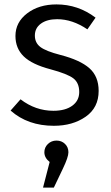

<svg xmlns="http://www.w3.org/2000/svg" viewBox="-20 -558 505 870"><path d="M236 -538Q334 -538 413 -478L376 -425Q308 -471 239 -471Q193 -471 165.5 -451Q138 -431 138 -397Q138 -364 163 -345Q188 -326 254 -309Q343 -286 385 -249Q427 -212 427 -146Q427 -70 368 -29Q309 12 224 12Q106 12 28 -57L73 -108Q141 -56 222 -56Q276 -56 307.5 -79Q339 -102 339 -141Q339 -182 313 -202.5Q287 -223 209 -244Q125 -266 87.5 -302.5Q50 -339 50 -395Q50 -457 103 -497.5Q156 -538 236 -538ZM290 132Q290 154 265 206L224 292H175L205 176Q181 157 181 132Q181 110 197 94.5Q213 79 236 79Q259 79 274.5 94Q290 109 290 132Z"/></svg>

Font: FiraGO Book
Style: Regular
Weight: 350
Designer: bBox Type
Foundry: bBox Type GmbH
Version: Version 1.001;PS 001.001;hotconv 1.0.88;makeotf.lib2.5.64775